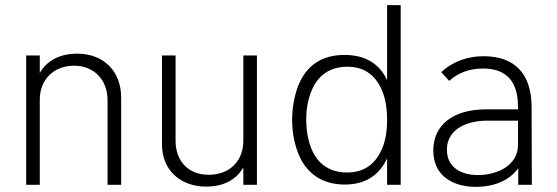

<svg xmlns="http://www.w3.org/2000/svg" viewBox="-20 -720 2169 748"><path d="M281 -511C215 -511 163 -485 135 -436V-504H82V0H135V-332C135 -410 189 -464 269 -464C346 -464 399 -409 399 -330V0H452V-340C452 -443 383 -511 281 -511Z M928 -504V-172C928 -93 875 -39 793 -39C714 -39 664 -92 664 -172V-504H611V-158C611 -53 687 7 783 7C851 7 901 -20 928 -68V0H981V-504Z M1488 -700V-408C1458 -472 1403 -506 1322 -506C1233 -506 1173 -465 1141 -384C1126 -344 1118 -296 1118 -253C1118 -201 1129 -148 1149 -106C1182 -38 1242 -1 1323 -1C1402 -1 1457 -36 1488 -103V0H1541V-700ZM1463 -129C1437 -77 1395 -48 1332 -48C1268 -48 1222 -78 1197 -132C1182 -164 1173 -207 1173 -254C1173 -295 1180 -334 1194 -367C1220 -430 1269 -460 1333 -460C1395 -460 1436 -432 1462 -381C1482 -343 1488 -297 1488 -253C1488 -206 1481 -164 1463 -129Z M2052 0 2051 -302C2051 -435 1983 -501 1864 -501C1805 -501 1747 -483 1699 -439L1730 -405C1767 -438 1811 -453 1862 -453C1992 -453 1998 -349 1998 -301V-294H1874C1745 -294 1668 -233 1668 -134C1668 -30 1751 8 1834 8C1903 8 1965 -16 1999 -65V0ZM1998 -155C1998 -77 1919 -38 1842 -38C1775 -38 1721 -69 1721 -137C1721 -209 1786 -250 1880 -250H1998Z"/></svg>

Font: Arthouse Owned Light
Style: Regular
Weight: 300
Designer: Jeremy Tribby
Foundry: Tribby Type
Version: Version 1.000;PS 001.000;hotconv 1.0.88;makeotf.lib2.5.64775